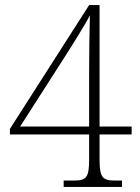

<svg xmlns="http://www.w3.org/2000/svg" viewBox="-20 -734 551 754"><path d="M230 0H459V-25H433C384 -25 371 -35 371 -107V-206H497V-237H371V-714H330L19 -228V-206H330V-107C330 -35 318 -25 269 -25H230ZM59 -237 232 -507C261 -552 322 -650 333 -674C331 -612 330 -504 330 -446V-237Z"/></svg>

Font: Noto Serif Hebrew SemiCondensed ExtraLight
Style: Regular
Weight: 200
Width: 4
Designer: Monotype Design Team
Foundry: Monotype Imaging Inc.
Version: Version 2.004